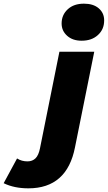

<svg xmlns="http://www.w3.org/2000/svg" viewBox="-201 -824 588 1047"><path d="M-46 203C-97 203 -142 194 -181 175L-108 40C-91 51 -72 56 -51 56C-33 56 -18 50 -7 39C4 28 12 10 17 -15L123 -542H313L208 -21C179 128 94 203 -46 203ZM244 -602C211 -602 185 -611 165 -629C145 -647 135 -669 135 -696C135 -727 146 -753 169 -774C191 -794 220 -804 257 -804C290 -804 317 -796 337 -779C357 -762 367 -740 367 -713C367 -680 356 -654 333 -633C310 -612 281 -602 244 -602Z"/></svg>

Font: My Font
Style: Italic
Weight: 500
Designer: Julieta Ulanovsky
Foundry: Julieta Ulanovsky
Version: ""